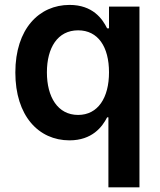

<svg xmlns="http://www.w3.org/2000/svg" viewBox="-20 -573 665 797"><path d="M430 204.5H558.9V-545.5H432.5V-455.3H424.7C405.2 -494.7 365.1 -552.6 268.8 -552.6C142.8 -552.6 43.7 -453.8 43.7 -272C43.7 -92.3 139.9 9.6 268.5 9.6C362.2 9.6 404.5 -46.2 424.7 -85.9H430ZM174.7 -272.7C174.7 -374.3 218.8 -447.1 304.3 -447.1C387.1 -447.1 432.5 -378.6 432.5 -272.7C432.5 -166.9 386.4 -95.9 304.3 -95.9C219.5 -95.9 174.7 -170.5 174.7 -272.7Z"/></svg>

Font: Margiela Sans Semi Bold
Style: Regular
Weight: 600
Designer: Stefan Endress, Andreas Faust
Version: Version 1.100;FEAKit 1.0